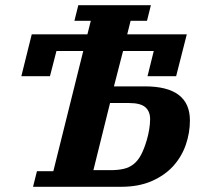

<svg xmlns="http://www.w3.org/2000/svg" viewBox="-20 -718 780 738"><path d="M418 -386H537Q710 -386 710 -255Q710 -208 694.5 -162.5Q679 -117 647 -81Q615 -45 564.5 -22.5Q514 0 445 0H107L122 -60H185L300 -522H197L172 -425H62L102 -586H316L329 -638H266L281 -698H560L545 -638H482L469 -586H698L657 -425H547L571 -522H453ZM407 -64Q434 -64 455.5 -69Q477 -74 493.5 -87Q510 -100 522 -122.5Q534 -145 544 -179Q550 -199 553.5 -220.5Q557 -242 557 -260Q557 -290 538.5 -306Q520 -322 476 -322H403L339 -64Z"/></svg>

Font: IBM Plex Serif
Style: Bold Italic
Weight: 700
Italic angle: -14°
Designer: Mike Abbink, Paul van der Laan, Pieter van Rosmalen
Foundry: Bold Monday
Version: Version 3.001